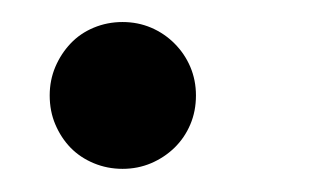

<svg xmlns="http://www.w3.org/2000/svg" viewBox="-20 -142 275 170"><path d="M24 -57.5Q24 -71 29 -82.8Q34 -94.5 42.5 -103.5Q51 -112.5 63 -117.5Q75 -122.5 88.5 -122.5Q102 -122.5 113.8 -117.5Q125.5 -112.5 134.5 -103.5Q143.5 -94.5 148.5 -82.8Q153.5 -71 153.5 -57.5Q153.5 -43.5 148.5 -31.8Q143.5 -20 134.5 -11.2Q125.5 -2.5 113.8 2.5Q102 7.5 88.5 7.5Q75 7.5 63 2.5Q51 -2.5 42.5 -11.2Q34 -20 29 -31.8Q24 -43.5 24 -57.5Z"/></svg>

Font: Lato Medium
Style: Italic
Weight: 500
Italic angle: -7°
Designer: Lukasz Dziedzic
Foundry: tyPoland Lukasz Dziedzic
Version: Version 2.006; 2014-01-15